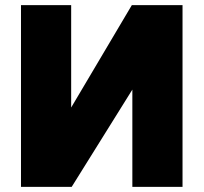

<svg xmlns="http://www.w3.org/2000/svg" viewBox="-20 -730 795 750"><path d="M693 0H497V-380L260 0H62V-710H258V-310L495 -710H693Z"/></svg>

Font: Geist Black
Style: Regular
Weight: 400
Designer: Basement.studio, Andrés Briganti, Mateo Zaragoza
Foundry: Basement.studio, Vercel, Andrés Briganti, Guido Ferreyra, Mateo Zaragoza
Version: Version 1.401